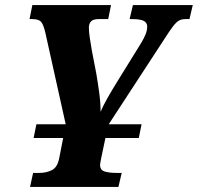

<svg xmlns="http://www.w3.org/2000/svg" viewBox="-20 -734 777 754"><path d="M98 0 110 -55H135Q162 -55 184 -66Q206 -77 213 -115L228 -192H112L123 -246H238L158 -606Q151 -636 142 -647.5Q133 -659 107 -659H96L107 -714H416L405 -659H367Q346 -659 337.5 -650Q329 -641 329 -625Q329 -610 332.5 -586Q336 -562 341 -534L358 -446Q364 -411 369.5 -371Q375 -331 375 -295Q383 -315 401 -347Q419 -379 442 -416L533 -563Q544 -581 551 -597.5Q558 -614 558 -630Q558 -645 544.5 -652Q531 -659 499 -659H489L502 -714H737L724 -659H708Q693 -659 682.5 -653Q672 -647 659 -630Q646 -613 625 -580L407 -246H536L525 -192H394L378 -116Q376 -104 374.5 -97.5Q373 -91 373 -87Q373 -66 391 -60.5Q409 -55 436 -55H458L445 0Z"/></svg>

Font: Noto Serif Condensed ExtraBold
Style: Italic
Weight: 800
Width: 3
Italic angle: -12°
Designer: Monotype Design Team
Foundry: Monotype Imaging Inc.
Version: Version 2.014; ttfautohint (v1.8.4.7-5d5b)